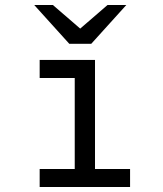

<svg xmlns="http://www.w3.org/2000/svg" viewBox="-20 -752 656 772"><path d="M280.5 -15V-511H362V-15ZM139.5 0V-72.5H503V0ZM139.5 -438.5V-511H325.5V-438.5ZM258.5 -576 117.5 -732H192.5L302.5 -637L412.5 -732H488L347 -576Z"/></svg>

Font: Overpass Mono
Style: Regular
Weight: 400
Designer: Delve Withrington, Dave Bailey
Foundry: Delve Fonts LLC
Version: Version 4.000